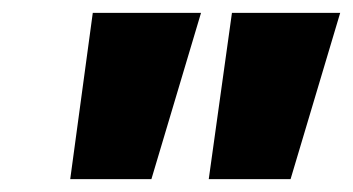

<svg xmlns="http://www.w3.org/2000/svg" viewBox="-20 -734 548 298"><path d="M304 -456H431L508 -714H340ZM89 -456H215L292 -714H124Z"/></svg>

Font: Noto Sans UI Black
Style: Italic
Weight: 900
Italic angle: -372°
Designer: Monotype Design Team
Foundry: Monotype Imaging Inc.
Version: Version 1.901